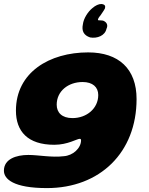

<svg xmlns="http://www.w3.org/2000/svg" viewBox="-54 -734 762 982"><path d="M465 -713.5C451 -714 434 -706 418.5 -692.5C395.5 -674 373.5 -639.5 370 -610C362.5 -575 375 -553 407 -542.5C443 -536 483 -551.5 490.5 -586.5C499 -604 493 -617 481 -624.5C475 -629 467 -630 457 -630C451.5 -630 448.5 -630 447 -631.5C446 -636 451.5 -646 459 -654C467 -666 478 -681 483 -691.5C486 -703.5 483 -711.5 465 -713.5ZM186 228C456.5 228 644.5 46.5 644.5 -227.5C644.5 -382 553 -466 397 -466C199 -466 27.5 -364 27.5 -168C27.5 -63 87 6.5 223.5 6.5C293 6.5 339 -24 354 -24C359 -24 360.5 -20.5 360.5 -16.5C360.5 23.5 319.5 62 271.5 65C210.5 72.5 142.5 58.5 91 58.5C28.5 58.5 -34 79.5 -34 139C-34 181.5 14.5 228 186 228ZM316.5 -130C262.5 -130 236 -158.5 236 -198.5C236 -268 295 -314.5 368.5 -314.5C420 -314.5 448.5 -288.5 448.5 -248C448.5 -179.5 389.5 -130 316.5 -130Z"/></svg>

Font: Gluten
Style: Bold Italic
Weight: 700
Italic angle: -13°
Designer: Tyler Finck
Foundry: Etcetera Type Company
Version: Version 0.920